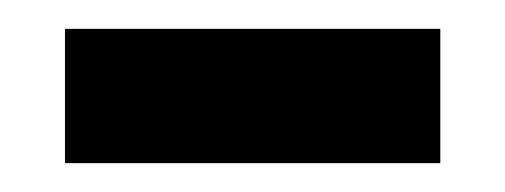

<svg xmlns="http://www.w3.org/2000/svg" viewBox="-20 -339 350 133"><path d="M25 -226V-319H285V-226Z"/></svg>

Font: Noto Serif Myanmar SemiBold
Style: Regular
Weight: 600
Designer: Ben Mitchell and the Monotype Design Team
Foundry: Monotype Imaging Inc.
Version: Version 2.106; ttfautohint (v1.8.4.7-5d5b)